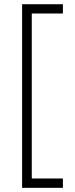

<svg xmlns="http://www.w3.org/2000/svg" viewBox="-20 -734 355 912"><path d="M278.8 158.2H85V-713.9H278.8V-669.9H130.9V113.8H278.8Z"/></svg>

Font: Germano
Style: Regular
Weight: 300
Width: 3
Foundry: Ascender Corporation
Version: Version 1.10; ttfautohint (v1.5)